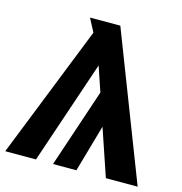

<svg xmlns="http://www.w3.org/2000/svg" viewBox="-116 -787 836 881"><g transform="rotate(15 301.5 -346.5)"><path d="M616 0H465L389 -224L325 0H214L339 -373L299 -491L133 0H-13L237 -630L204 -693H348Z"/></g></svg>

Font: Fira Sans BGR
Style: Bold
Weight: 700
Designer: bBox Type GmbH & Carrois Corporate GbR & Edenspiekermann AG
Foundry: bBox Type GmbH & Carrois Corporate GbR & Edenspiekermann AG
Version: Version 4.301